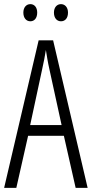

<svg xmlns="http://www.w3.org/2000/svg" viewBox="-20 -909 444 929"><path d="M93 -848C93 -822 107 -806 127 -806C146 -806 160 -821 160 -848C160 -874 146 -889 127 -889C107 -889 93 -873 93 -848ZM241 -848C241 -822 255 -806 275 -806C295 -806 309 -821 309 -848C309 -874 294 -889 275 -889C256 -889 241 -874 241 -848ZM346 0H404L237 -714H167L0 0H59L116 -252H289ZM278 -304H126L184 -574C192 -609 197 -637 202 -667C207 -637 211 -609 219 -574Z"/></svg>

Font: Noto Sans Display Condensed Light
Style: Regular
Weight: 300
Width: 3
Designer: Monotype Design Team
Foundry: Monotype Imaging Inc.
Version: Version 1.900